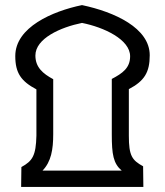

<svg xmlns="http://www.w3.org/2000/svg" viewBox="-20 -734 648 754"><path d="M63 0H543L542 -81C498 -105 486 -123 486 -201V-384C547 -416 568 -450 568 -517C568 -624 430 -687 302 -714C186 -690 40 -627 40 -514C40 -447 63 -415 123 -383V-201C121 -123 108 -102 64 -78ZM147 -64C181 -99 189 -147 189 -207V-423C148 -445 119 -470 119 -516C119 -583 218 -627 302 -644C388 -627 491 -579 491 -513C491 -467 461 -446 419 -424V-206C419 -128 425 -92 458 -64Z"/></svg>

Font: Noto Sans Arabic ExtCond
Style: Regular
Weight: 400
Width: 2
Designer: Monotype Design Team, Nadine Chahine, Nizar Qandah and Khaled Hosny
Foundry: Monotype Imaging Inc.
Version: Version 2.012